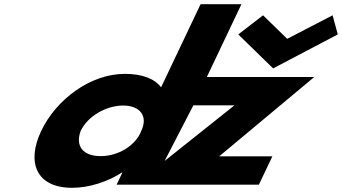

<svg xmlns="http://www.w3.org/2000/svg" viewBox="-20 -880 1630 915"><path d="M901.5 -378H1097.3L764.6 -113.1ZM1233.6 -807 1115.5 -716 1281.6 -554 1589.7 -716 1565 -807 1348.6 -695ZM176.4 -256C105.1 -106 152.6 15 324.1 15C408.8 15 496.2 -16 561.4 -58H563.4L535.8 0H634.8H710.8H1213.8L1278 -135H1024.6L1477.7 -513H965.7L1130.6 -860H935.9L747.7 -464C716.3 -505 658.3 -528 574.8 -528C410.7 -528 247.7 -406 176.4 -256ZM364.4 -256C398.2 -327 486.1 -377 567.1 -377C647 -377 686.9 -327 653.2 -256C626.3 -186 543.5 -136 460 -136C372.9 -136 338.6 -186 364.4 -256Z"/></svg>

Font: Hussar
Style: BdSuprExtOblFive
Weight: 700
Foundry: Cannot Into Space Fonts
Version: Version 2.00